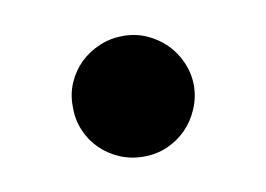

<svg xmlns="http://www.w3.org/2000/svg" viewBox="-36 -209 369 266"><g transform="rotate(-10 149.0 -76.0)"><path d="M63.6 -76Q63.2 -93.8 70 -109.2Q76.7 -124.6 88.4 -136Q100.1 -147.4 115.8 -153.9Q131.4 -160.5 148.8 -160.5Q166.5 -160.5 181.8 -153.8Q197.1 -147 208.6 -135.7Q220.2 -124.3 226.9 -108.8Q233.7 -93.4 234 -76Q233.7 -58.6 226.9 -43Q220.2 -27.3 208.8 -15.8Q197.4 -4.3 182 2.5Q166.5 9.2 148.8 9.2Q131 9.2 115.4 2.7Q99.8 -3.9 88.1 -15.4Q76.3 -27 69.8 -42.6Q63.2 -58.2 63.6 -76Z"/></g></svg>

Font: Inter P
Style: Bold
Weight: 700
Designer: Rasmus Andersson
Foundry: rsms
Version: Version 3.018;git-588b23468